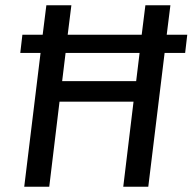

<svg xmlns="http://www.w3.org/2000/svg" viewBox="-20 -709 731 729"><path d="M448 0 487 -323H206L167 0H72L134 -508H57L65 -577H142L156 -689H251L237 -577H518L532 -689H627L613 -577H691L683 -508H605L543 0ZM497 -401 510 -508H229L216 -401Z"/></svg>

Font: Yekcdsyqcyvpieeyorgstswgcgt
Style: Regular
Weight: 400
Italic angle: -8°
Designer: Carrois Corporate & Edenspiekermann
Foundry: Carrois Corporate GbR & Edenspiekermann AG
Version: Version 2.001